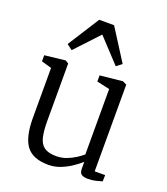

<svg xmlns="http://www.w3.org/2000/svg" viewBox="-152 -943 921 1061"><g transform="rotate(20 308.0 -413.0)"><path d="M488 9Q464 9 451 0.8Q438 -7.5 438 -33V-72.5Q418 -54.5 389.2 -35Q360.5 -15.5 326.5 -2.2Q292.5 11 256 11Q165 11 126.5 -40Q88 -91 88 -204V-497.5L28.5 -514.5V-550.5L149 -564H151L168.5 -552.5V-215.5Q168.5 -157 177.2 -120.2Q186 -83.5 210.2 -66.2Q234.5 -49 280.5 -49Q312 -49 340 -59.5Q368 -70 391 -84.8Q414 -99.5 429.5 -113V-497.5L354 -514.5V-550.5L485.5 -564H487.5L510 -552.5V-43H571.5L570.5 -6Q554 -1.5 534 3.8Q514 9 488 9ZM161 -628.5 129 -653 247 -838.5H334.5L452.5 -653L420.5 -628.5L291 -767.5Z"/></g></svg>

Font: Merriweather 24pt Light
Style: Regular
Weight: 300
Designer: Eben Sorkin
Foundry: Eben Sorkin
Version: Version 2.100